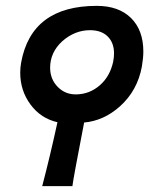

<svg xmlns="http://www.w3.org/2000/svg" viewBox="-20 -413 552 655"><path d="M227 222H124Q151 119 176 4Q119 -9 84 -56.5Q49 -104 49 -165Q49 -182 52 -199Q87 -393 310 -393Q385 -393 427 -351.5Q469 -310 469 -237Q469 -216 464 -186Q449 -104 389 -50Q334 -1 267 5Q230 196 227 222ZM366 -202Q369 -217 369 -231Q369 -267 347.5 -288.5Q326 -310 287 -310Q235 -310 192 -272Q151 -234 151 -182Q151 -143 177 -116.5Q203 -90 241 -91Q286 -92 320.5 -122Q355 -152 366 -202Z"/></svg>

Font: GFS Neohellenic Rg
Style: Bold Italic
Weight: 700
Italic angle: -12°
Designer: Designed by Takis Katsoulidis and George D. Matthiopoulos.
Foundry: Designed by Takis Katsoulidis and George D. Matthiopoulos.
Version: Version 1.0